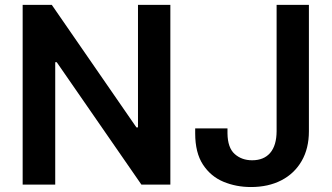

<svg xmlns="http://www.w3.org/2000/svg" viewBox="-20 -747 1342 777"><path d="M669.4 -727.3V0H552.2L209.5 -495.4H203.5V0H71.7V-727.3H189.6L532 -231.5H538.4V-727.3ZM1099.4 -727.3H1230.1V-215.9Q1230.1 -146 1200.6 -95.2Q1171.2 -44.4 1118.4 -17.2Q1065.7 9.9 995.4 9.9Q935.7 9.9 884.2 -11.5Q832.7 -33 801.3 -81Q769.9 -128.9 769.9 -207.4V-227.3H900.6V-207.4Q901.3 -149.1 929.7 -123.8Q958.1 -98.4 1000.4 -98.4Q1047.9 -98.4 1073.5 -128.4Q1099.1 -158.4 1099.4 -215.9Z"/></svg>

Font: Inter Zeller Semi Bold
Style: Regular
Weight: 600
Designer: Rasmus Andersson; Joe Bland
Foundry: zeller
Version: Version 3.015;git-dec3a8cb1